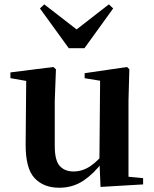

<svg xmlns="http://www.w3.org/2000/svg" viewBox="-20 -857 718 893"><path d="M255.7 16.2Q182.1 16.2 140.2 -29.3Q98.3 -74.7 99.3 -187.9L102 -497.7L132 -475.4L28.4 -493.5V-520.2L228 -545.4L240.2 -534.8L234.7 -388.7V-177.8Q234.7 -111 257.7 -85.3Q280.7 -59.5 321.8 -59.5Q364.7 -59.5 402.5 -85.8Q440.3 -112.1 469.6 -153.8L503.2 -103H456Q418.4 -51 368.8 -17.4Q319.2 16.2 255.7 16.2ZM447.6 12.4 442.4 -109.4V-111.9L445.6 -481.6L373.7 -493.2V-516.6L570.9 -545.4L581.6 -534.8L577.6 -388.7V-35L645.6 -28.5V0.7ZM185.9 -836.7 373 -691.7H299.7L486.3 -836.7L506.4 -817.8L372.7 -632.7H299.9L165.8 -817.8Z"/></svg>

Font: Noto Serif HK
Style: Regular
Weight: 200
Designer: Ryoko NISHIZUKA 西塚涼子 (kana & ideographs); Frank Grießhammer (Latin, Greek & Cyrillic); Wenlong ZHANG 张文龙 (bopomofo); San
Foundry: Adobe
Version: Version 2.001;hotconv 1.1.0;makeotfexe 2.6.0